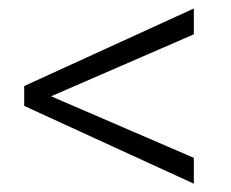

<svg xmlns="http://www.w3.org/2000/svg" viewBox="-20 -549 551 457"><path d="M101.6 -319.8 441.4 -173.3V-111.8L37.6 -296.9V-344.2L441.4 -528.8V-467.3Z"/></svg>

Font: Vazir Thin
Style: Thin
Weight: 100
Designer: Saber Rastikerdar
Foundry: Saber Rastikerdar
Version: Version 30.0.0